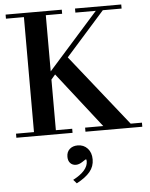

<svg xmlns="http://www.w3.org/2000/svg" viewBox="-66 -808 917 1171"><g transform="rotate(-5 392.0 -222.5)"><path d="M436 0V-25H547L282 -364L257 -335V-25H357V0H13V-25H123V-729H13V-754H357V-729H257V-385L563 -729H438V-754H721V-729H606L368 -461L715 -25H784V0ZM465 172Q465 215 438 247.5Q411 280 356 309L336 286Q428 238 428 180Q428 168 424 168Q422 168 401 182Q380 196 361 196Q340 196 326.5 182Q313 168 313 143Q313 113 332 96Q351 79 381 79Q418 79 441.5 104.5Q465 130 465 172Z"/></g></svg>

Font: Libre Bodoni
Style: Regular
Weight: 400
Designer: Pablo Impallari, Rodrigo Fuenzalida
Foundry: Pablo Impallari, Rodrigo Fuenzalida
Version: Version 1.001